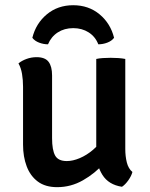

<svg xmlns="http://www.w3.org/2000/svg" viewBox="-20 -726 588 754"><path d="M472 -140.5Q472 -112.5 478 -88.2Q484 -64 500 -50.5Q496 -35 484 -18Q472 -1 459 7.5Q406.5 -0.5 382.2 -39.2Q358 -78 358 -129V-494.5Q369 -497 384.2 -498Q399.5 -499 414.5 -499Q430 -499 444.8 -498Q459.5 -497 472 -494.5ZM70.5 -385.5Q70.5 -412 66.5 -435.8Q62.5 -459.5 52.5 -477Q65 -487.5 84 -494.5Q103 -501.5 123.5 -501.5Q157 -501.5 170.8 -483.2Q184.5 -465 184.5 -430V-183.5Q184.5 -137 196.5 -115.2Q208.5 -93.5 242.5 -93.5Q266 -93.5 293.2 -105Q320.5 -116.5 345.5 -137.8Q370.5 -159 386.5 -189V-83Q353 -45 305.8 -18Q258.5 9 204.5 9Q158 9 128.5 -13Q99 -35 84.8 -72.8Q70.5 -110.5 70.5 -158ZM428 -577.5Q418.5 -565 401.2 -558.5Q384 -552 366 -552Q354.5 -582 328.2 -598.8Q302 -615.5 267.5 -615.5Q233 -615.5 207 -598.8Q181 -582 168.5 -552Q151 -552 133.8 -558.5Q116.5 -565 107 -577.5Q121 -634 164 -669.8Q207 -705.5 267.5 -705.5Q328 -705.5 371 -669.8Q414 -634 428 -577.5Z"/></svg>

Font: Signika Light Medium
Style: Regular
Weight: 500
Version: Version 2.003;gftools[0.9.32]